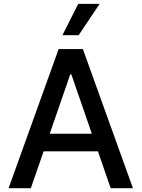

<svg xmlns="http://www.w3.org/2000/svg" viewBox="-20 -984 740 1004"><path d="M141.3 0H24.9L286.6 -727.3H413.4L675.1 0H558.6L492.2 -192.5H208.1ZM240.1 -284.8H460.2L353 -595.2H347.3ZM306.5 -800.1 389.2 -963.8H501.1L391.3 -800.1Z"/></svg>

Font: Inter UI Medium
Style: Regular
Weight: 500
Designer: Rasmus Andersson
Foundry: rsms
Version: 3.2;8d6f07862